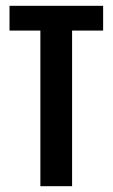

<svg xmlns="http://www.w3.org/2000/svg" viewBox="-20 -640 387 660"><path d="M118.8 -534.9H12.7V-620H334.5V-534.9H227.8V0H118.8Z"/></svg>

Font: Smooch Sans Thin
Style: Regular
Weight: 100
Designer: Robert E. Leuschke
Foundry: Robert E. Leuschke
Version: Version 1.010